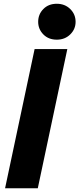

<svg xmlns="http://www.w3.org/2000/svg" viewBox="-20 -1001 422 1021"><path d="M282 -790Q238 -790 210.5 -818Q183 -846 183 -885Q183 -925 210.5 -953Q238 -981 282 -981Q325 -981 353.5 -953Q382 -925 382 -885Q382 -846 353.5 -818Q325 -790 282 -790ZM7 0 164 -740H338L181 0Z"/></svg>

Font: Be Vietnam Pro ExtraBold
Style: Italic
Weight: 800
Italic angle: -12°
Designer: Lam Bao, Tony Le, Vietanh Nguyen
Foundry: Yellow Type Foundry
Version: Version 1.002; ttfautohint (v1.8.3)